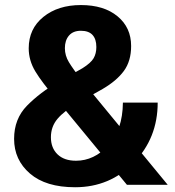

<svg xmlns="http://www.w3.org/2000/svg" viewBox="-20 -746 707 775"><path d="M36.9 -185.5Q36.9 -100.6 101 -45.4Q165 9.8 283.2 9.8Q423.3 9.8 519.9 -89.2Q616.5 -188.2 616.5 -331.8H476.1Q474.9 -220.7 417.2 -158.9Q359.6 -97.2 286.9 -97.2Q239 -97.2 212.3 -122.9Q185.5 -148.7 185.5 -192.1Q185.5 -234.9 212.2 -266.5Q238.8 -298.1 296.9 -332L394 -386.7Q450.7 -419.7 480 -459.6Q509.3 -499.5 509.3 -560.3Q509.3 -635 454.3 -680.3Q399.4 -725.6 306.6 -725.6Q214.1 -725.6 155 -677.7Q95.9 -629.9 95.9 -551Q95.9 -502 122.6 -457.8Q149.2 -413.6 207.8 -345.2L492.4 0H657L313.7 -417.2Q274.4 -468 258.2 -494.9Q241.9 -521.7 241.9 -551.5Q241.9 -583.3 258.5 -602.5Q275.1 -621.8 306.4 -621.8Q337.9 -621.8 353.4 -605Q368.9 -588.1 368.9 -556.2Q368.9 -530 357.9 -511Q346.9 -491.9 312.7 -470.5L214.8 -415Q141.4 -372.6 89.1 -319.5Q36.9 -266.4 36.9 -185.5Z"/></svg>

Font: Roboto Flex
Style: Regular
Weight: 400
Designer: Berlow after Robertson
Foundry: Google
Version: Version 3.200;gftools[0.9.32]